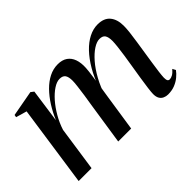

<svg xmlns="http://www.w3.org/2000/svg" viewBox="-93 -761 1016 1016"><g transform="rotate(-45 415.5 -253.0)"><path d="M201 -500.5 174.5 -312.5Q192 -354 215.2 -390.8Q238.5 -427.5 266.2 -455.8Q294 -484 325.2 -499.8Q356.5 -515.5 390.5 -515.5Q423.5 -515.5 444.5 -501Q465.5 -486.5 475 -460Q484.5 -433.5 482.5 -396.5Q482.5 -388 480.2 -371Q478 -354 475 -332.2Q472 -310.5 468.5 -286.5L457.5 -273Q477 -329.5 503.2 -374.2Q529.5 -419 559.5 -450.5Q589.5 -482 622.5 -498.8Q655.5 -515.5 688.5 -515.5Q736 -515.5 759 -487.8Q782 -460 782 -412.5Q782 -393 778.8 -364.2Q775.5 -335.5 770.2 -301.5Q765 -267.5 759.5 -232Q754.5 -199.5 749.5 -167Q744.5 -134.5 741.2 -108.5Q738 -82.5 737.5 -68Q737.5 -52.5 741.2 -46Q745 -39.5 754 -39.5Q763.5 -39.5 775.8 -46.2Q788 -53 802 -69.5L811.5 -51.5Q800.5 -36 783.2 -21.8Q766 -7.5 743 1.8Q720 11 691 11Q676.5 11 663.8 5.2Q651 -0.5 643.5 -13Q636 -25.5 636 -46.5Q636 -59 639.8 -88.8Q643.5 -118.5 649.5 -155.8Q655.5 -193 661.5 -230Q667.5 -265 672.2 -297.5Q677 -330 680 -356.5Q683 -383 683 -398.5Q683 -426.5 674 -440.2Q665 -454 641 -454Q620.5 -454 594.5 -437.2Q568.5 -420.5 541.2 -389.2Q514 -358 489.8 -314Q465.5 -270 449 -216L468.5 -287.5Q466.5 -273 464.5 -258.8Q462.5 -244.5 460 -230.2Q457.5 -216 455.5 -201.5L425 0H328L363 -230Q369 -265 373.8 -298.2Q378.5 -331.5 381.8 -358Q385 -384.5 385 -398.5Q385 -426.5 375.8 -440.2Q366.5 -454 342.5 -454Q321.5 -454 296 -437.2Q270.5 -420.5 245.2 -391.8Q220 -363 198.8 -326.2Q177.5 -289.5 165 -250L128.5 0H32L98 -455.5L37 -473L39.5 -487L184 -513.5Z"/></g></svg>

Font: Merriweather 144pt
Style: Italic
Weight: 400
Italic angle: -7.8°
Version: Version 2.101